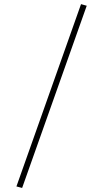

<svg xmlns="http://www.w3.org/2000/svg" viewBox="-20 -820 477 936"><path d="M375 -799.8 402.8 -792 87.9 96.2 60.1 88.9Z"/></svg>

Font: Fira Sans Compressed UltraLight
Style: Italic
Weight: 200
Width: 3
Italic angle: -8°
Designer: Carrois Corporate & Edenspiekermann AG
Foundry: Carrois Corporate GbR & Edenspiekermann AG
Version: Version 4.203;PS 004.203;hotconv 1.0.88;makeotf.lib2.5.64775